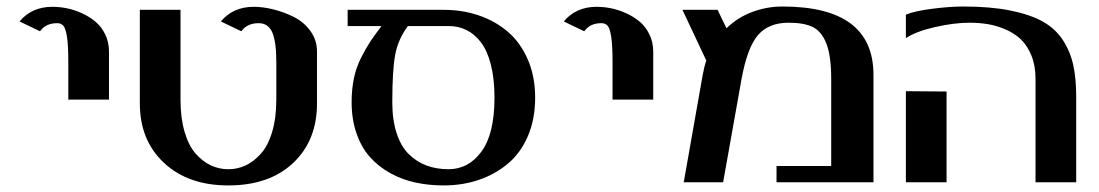

<svg xmlns="http://www.w3.org/2000/svg" viewBox="-20 -560 3376 590"><path d="M189.9 -253.9V-369.1Q189.9 -419.4 186 -445.6Q182.1 -471.7 175.3 -480.2Q168.5 -488.8 155.8 -488.8Q120.6 -488.8 103 -463.9L40 -494.1Q77.6 -539.1 141.1 -539.1Q163.1 -539.1 186 -534.4Q209 -529.8 232.4 -519Q255.9 -508.3 273.9 -492.9Q292 -477.5 303.5 -453.9Q314.9 -430.2 314.9 -401.9V-253.9Z M829.1 -253.9V-369.1Q829.1 -432.1 816.7 -460.4Q804.2 -488.8 774.9 -488.8Q739.3 -488.8 721.7 -463.9L658.7 -494.1Q696.3 -539.1 759.8 -539.1Q788.1 -539.1 819.8 -531.2Q851.6 -523.4 882.6 -508.1Q913.6 -492.7 933.8 -464.8Q954.1 -437 954.1 -401.9V-242.2Q954.1 -128.4 880.9 -59.3Q807.6 9.8 681.6 9.8Q558.1 9.8 483.9 -59.6Q409.7 -128.9 409.7 -242.2V-529.8H534.7V-253.9Q534.7 -197.3 547.4 -154.3Q560.1 -111.3 581.8 -87.2Q603.5 -63 628.7 -51.5Q653.8 -40 681.6 -40Q709.5 -40 734.4 -51.5Q759.3 -63 781.2 -87.2Q803.2 -111.3 816.2 -154.3Q829.1 -197.3 829.1 -253.9Z M1048.3 -529.8H1343.3Q1400.9 -529.8 1451.2 -512.7Q1501.5 -495.6 1540.3 -462.6Q1579.1 -429.7 1601.8 -377.4Q1624.5 -325.2 1624.5 -259.8Q1624.5 -193.8 1602.1 -141.6Q1579.6 -89.4 1540.5 -56.9Q1501.5 -24.4 1451.4 -7.3Q1401.4 9.8 1343.3 9.8Q1296.9 9.8 1255.6 0.7Q1214.4 -8.3 1178.2 -28.6Q1142.1 -48.8 1116.2 -78.1Q1090.3 -107.4 1075.4 -150.4Q1060.5 -193.4 1060.5 -246.1Q1060.5 -285.6 1067.6 -319.6Q1074.7 -353.5 1090.1 -383.5Q1105.5 -413.6 1117.9 -432.4Q1130.4 -451.2 1152.3 -480H1048.3ZM1233.4 -480Q1203.1 -439 1194.3 -391.4Q1185.5 -343.8 1185.5 -246.1Q1185.5 -190.9 1199 -150.1Q1212.4 -109.4 1236.6 -85.9Q1260.7 -62.5 1291 -51.3Q1321.3 -40 1358.4 -40Q1419.9 -40 1459.7 -94.5Q1499.5 -148.9 1499.5 -259.8Q1499.5 -318.4 1488.3 -361.8Q1477.1 -405.3 1457.3 -430.7Q1437.5 -456.1 1412.8 -468Q1388.2 -480 1358.4 -480Z M1862.3 -253.9V-369.1Q1862.3 -419.4 1858.4 -445.6Q1854.5 -471.7 1847.7 -480.2Q1840.8 -488.8 1828.1 -488.8Q1793 -488.8 1775.4 -463.9L1712.4 -494.1Q1750 -539.1 1813.5 -539.1Q1835.4 -539.1 1858.4 -534.4Q1881.3 -529.8 1904.8 -519Q1928.2 -508.3 1946.3 -492.9Q1964.4 -477.5 1975.8 -453.9Q1987.3 -430.2 1987.3 -401.9V-253.9Z M2081.1 0 2139.2 -329.1Q2144 -355.5 2150.4 -374L2077.1 -529.8H2185.1L2212.4 -473.1Q2247.1 -506.8 2292 -523.4Q2336.9 -540 2384.3 -540Q2664.1 -540 2664.1 -330.1V0H2366.2V-49.8H2534.2V-317.9Q2534.2 -387.2 2519.8 -425Q2505.4 -462.9 2478.3 -476.6Q2451.2 -490.2 2403.3 -490.2Q2341.8 -490.2 2308.8 -451.7Q2275.9 -413.1 2258.3 -314.9L2202.1 0Z M2888.7 -278.8V0H2763.7V-279.8ZM2763.7 -515.1Q2791.5 -526.4 2845.5 -533.2Q2899.4 -540 2939.9 -540Q3023.4 -540 3084.2 -527.8Q3145 -515.6 3184.1 -493.9Q3223.1 -472.2 3246.1 -436.8Q3269 -401.4 3278.1 -359.9Q3287.1 -318.4 3287.1 -262.2V0H3162.1V-317.9Q3162.1 -358.4 3149.4 -389.4Q3136.7 -420.4 3116.9 -439.2Q3097.2 -458 3069.6 -469.7Q3042 -481.4 3015.4 -485.8Q2988.8 -490.2 2959 -490.2Q2912.1 -490.2 2853.3 -476.8Q2794.4 -463.4 2763.7 -442.9Z"/></svg>

Font: Pfennig
Style: Bold
Weight: 700
Version: Version 20120410 ; ttfautohint (v0.8)